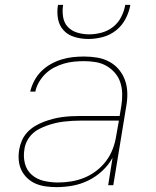

<svg xmlns="http://www.w3.org/2000/svg" viewBox="-20 -760 640 788"><path d="M212 8Q190 8 168 5Q146 2 127 -6Q108 -14 92.5 -28.5Q77 -43 68 -61.5Q59 -80 57 -102Q55 -124 59 -147Q62 -165 70 -183.5Q78 -202 92 -217Q106 -232 123.5 -242.5Q141 -253 159.5 -260Q178 -267 197 -272Q216 -277 235 -279.5Q254 -282 273 -283Q292 -284 311 -284H471L478 -326Q482 -350 481.5 -374.5Q481 -399 474 -421Q467 -443 452 -460.5Q437 -478 417 -489.5Q397 -501 373.5 -505Q350 -509 325 -509Q305 -509 284 -507Q263 -505 242.5 -499Q222 -493 202.5 -483Q183 -473 167 -457.5Q151 -442 140 -423Q129 -404 125 -384H104Q109 -406 120.5 -428Q132 -450 149.5 -467.5Q167 -485 188.5 -497Q210 -509 233 -516Q256 -523 279 -525.5Q302 -528 325 -528Q353 -528 379.5 -523.5Q406 -519 429 -506.5Q452 -494 468.5 -474Q485 -454 493.5 -429.5Q502 -405 502.5 -377.5Q503 -350 498 -323L445 0H424L442 -113Q426 -83 399.5 -58.5Q373 -34 342 -19Q311 -4 278 2Q245 8 212 8ZM218 -11Q245 -11 272.5 -15.5Q300 -20 326 -30.5Q352 -41 375.5 -59Q399 -77 416 -100Q433 -123 443 -149.5Q453 -176 457 -203L468 -265H311Q294 -265 277 -264Q260 -263 242.5 -261Q225 -259 208 -255Q191 -251 174 -245Q157 -239 140.5 -230.5Q124 -222 111 -209Q98 -196 90 -179.5Q82 -163 80 -146Q75 -116 82.5 -88Q90 -60 111 -42Q132 -24 160.5 -17.5Q189 -11 218 -11ZM343 -600Q314 -600 286.5 -608Q259 -616 241 -635.5Q223 -655 218 -683Q213 -711 218 -740H239Q235 -715 239 -690.5Q243 -666 258.5 -649.5Q274 -633 297.5 -626Q321 -619 346 -619Q371 -619 397 -626Q423 -633 444 -649.5Q465 -666 477.5 -690.5Q490 -715 494 -740H515Q510 -711 495.5 -683Q481 -655 456.5 -635.5Q432 -616 402 -608Q372 -600 343 -600Z"/></svg>

Font: Iosevka SS04 Th Ex Obl
Style: Regular
Weight: 100
Width: 7
Italic angle: -9°
Monospace: yes
Designer: Belleve Invis
Foundry: Belleve Invis
Version: Version 19.0.0; ttfautohint (v1.8.4)